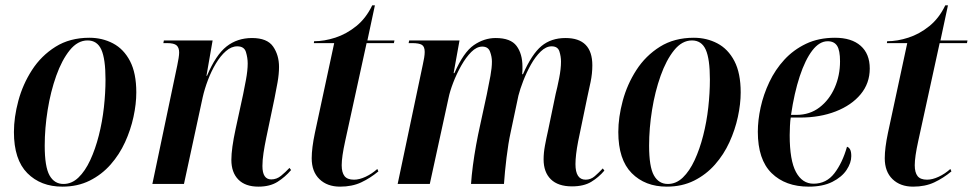

<svg xmlns="http://www.w3.org/2000/svg" viewBox="-20 -687 3633 717"><path d="M213 10Q132 10 82 -40.5Q32 -91 32 -194Q32 -249 48.5 -310.5Q65 -372 99.5 -425.5Q134 -479 187.5 -512.5Q241 -546 314 -546Q362 -546 402 -525Q442 -504 465.5 -459Q489 -414 489 -342Q489 -299 478.5 -250.5Q468 -202 447 -156Q426 -110 393 -72.5Q360 -35 315 -12.5Q270 10 213 10ZM217 0Q248 0 273 -24Q298 -48 317 -89Q336 -130 349 -181Q362 -232 368 -286Q374 -340 374 -390Q374 -467 358.5 -501.5Q343 -536 307 -536Q270 -536 240.5 -499.5Q211 -463 190 -404Q169 -345 158 -276.5Q147 -208 147 -143Q147 -64 165 -32Q183 0 217 0Z M945 10Q896 10 870 -16.5Q844 -43 844 -90Q844 -132 860 -206L888 -335Q892 -354 898.5 -389Q905 -424 905 -450Q905 -471 898.5 -492.5Q892 -514 866 -514Q844 -514 823.5 -496Q803 -478 786 -449.5Q769 -421 756.5 -388Q744 -355 737 -324L667 0H549L642 -443Q645 -457 647 -470Q649 -483 649 -491Q649 -509 639.5 -517.5Q630 -526 604 -526H590L592 -536H774L751 -404H753Q786 -482 826 -513.5Q866 -545 921 -545Q978 -545 1000 -513Q1022 -481 1022 -437Q1022 -411 1016.5 -379.5Q1011 -348 1005 -319L974 -171Q968 -142 964 -115.5Q960 -89 960 -67Q960 -17 993 -17Q1013 -17 1029.5 -30.5Q1046 -44 1061 -60L1067 -52Q1045 -26 1016.5 -8Q988 10 945 10Z M1250 10Q1202 10 1173 -18Q1144 -46 1144 -96Q1144 -134 1156 -191L1228 -526H1152L1153 -533Q1191 -533 1232.5 -546.5Q1274 -560 1310.5 -589.5Q1347 -619 1370 -667H1380L1352 -536H1453L1451 -526H1349L1269 -160Q1256 -101 1256 -70Q1256 -43 1266.5 -29.5Q1277 -16 1302 -16Q1322 -16 1345.5 -27Q1369 -38 1389 -56L1393 -47Q1363 -22 1329 -6Q1295 10 1250 10Z M2116 9Q2064 9 2037 -17.5Q2010 -44 2010 -92Q2010 -116 2015 -143Q2020 -170 2027 -201L2055 -336Q2061 -359 2068 -394.5Q2075 -430 2075 -457Q2075 -476 2069 -495Q2063 -514 2040 -514Q2019 -514 1999 -494.5Q1979 -475 1962.5 -445.5Q1946 -416 1934 -385Q1922 -354 1916 -330L1887 -193Q1878 -152 1871.5 -98Q1865 -44 1862 0H1739Q1741 -31 1746 -69Q1751 -107 1758 -145.5Q1765 -184 1772 -215L1798 -335Q1806 -374 1811.5 -404Q1817 -434 1817 -457Q1817 -475 1810 -494Q1803 -513 1781 -513Q1760 -513 1740 -493Q1720 -473 1702.5 -442Q1685 -411 1672.5 -378.5Q1660 -346 1655 -321L1585 0H1465L1559 -446Q1562 -459 1564 -471.5Q1566 -484 1566 -493Q1566 -513 1555.5 -519.5Q1545 -526 1519 -526H1506L1508 -536H1696L1674 -414H1677Q1711 -492 1749.5 -518.5Q1788 -545 1831 -545Q1887 -545 1909 -515.5Q1931 -486 1931 -438Q1931 -432 1931 -424.5Q1931 -417 1930 -410H1933Q1966 -485 2002 -515Q2038 -545 2092 -545Q2192 -545 2192 -443Q2192 -412 2185.5 -381Q2179 -350 2173 -323L2139 -159Q2129 -107 2129 -74Q2129 -16 2167 -16Q2186 -16 2201 -29Q2216 -42 2231 -58L2237 -50Q2216 -25 2188 -8Q2160 9 2116 9Z M2470 10Q2389 10 2339 -40.5Q2289 -91 2289 -194Q2289 -249 2305.5 -310.5Q2322 -372 2356.5 -425.5Q2391 -479 2444.5 -512.5Q2498 -546 2571 -546Q2619 -546 2659 -525Q2699 -504 2722.5 -459Q2746 -414 2746 -342Q2746 -299 2735.5 -250.5Q2725 -202 2704 -156Q2683 -110 2650 -72.5Q2617 -35 2572 -12.5Q2527 10 2470 10ZM2474 0Q2505 0 2530 -24Q2555 -48 2574 -89Q2593 -130 2606 -181Q2619 -232 2625 -286Q2631 -340 2631 -390Q2631 -467 2615.5 -501.5Q2600 -536 2564 -536Q2527 -536 2497.5 -499.5Q2468 -463 2447 -404Q2426 -345 2415 -276.5Q2404 -208 2404 -143Q2404 -64 2422 -32Q2440 0 2474 0Z M3000 10Q2913 10 2861.5 -40.5Q2810 -91 2810 -195Q2810 -238 2820.5 -286Q2831 -334 2853 -380.5Q2875 -427 2909 -464Q2943 -501 2990 -523.5Q3037 -546 3098 -546Q3160 -546 3194 -516Q3228 -486 3228 -431Q3228 -376 3194 -335Q3160 -294 3101 -271Q3042 -248 2968 -248H2933Q2931 -239 2930 -217Q2929 -195 2929 -182Q2929 -88 2952.5 -44.5Q2976 -1 3018 -1Q3066 -1 3096 -40Q3126 -79 3143 -139Q3150 -137 3154.5 -129Q3159 -121 3159 -104Q3159 -79 3141.5 -52.5Q3124 -26 3088.5 -8Q3053 10 3000 10ZM2954 -258Q3004 -258 3040.5 -286Q3077 -314 3097 -359.5Q3117 -405 3117 -458Q3117 -499 3106 -516Q3095 -533 3071 -533Q3040 -533 3013.5 -498.5Q2987 -464 2966.5 -402Q2946 -340 2934 -258Z M3390 10Q3342 10 3313 -18Q3284 -46 3284 -96Q3284 -134 3296 -191L3368 -526H3292L3293 -533Q3331 -533 3372.5 -546.5Q3414 -560 3450.5 -589.5Q3487 -619 3510 -667H3520L3492 -536H3593L3591 -526H3489L3409 -160Q3396 -101 3396 -70Q3396 -43 3406.5 -29.5Q3417 -16 3442 -16Q3462 -16 3485.5 -27Q3509 -38 3529 -56L3533 -47Q3503 -22 3469 -6Q3435 10 3390 10Z"/></svg>

Font: Noto Serif Display Condensed SemiBold
Style: Italic
Weight: 600
Width: 3
Italic angle: -12°
Designer: Monotype Design Team
Foundry: Monotype Imaging Inc.
Version: Version 2.009